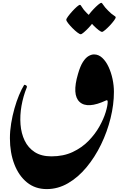

<svg xmlns="http://www.w3.org/2000/svg" viewBox="-20 -1039 855 1352"><path d="M645 -899.9Q645 -893.6 632.8 -877.2Q620.6 -860.8 603.3 -842.5Q585.9 -824.2 570.3 -811Q554.7 -797.9 548.8 -797.9Q541 -797.9 524.4 -810.5Q507.8 -823.2 490 -841.3Q472.2 -859.4 459.5 -875.7Q446.8 -892.1 446.8 -899.9Q446.8 -906.7 459 -923.3Q471.2 -939.9 488.5 -959Q505.9 -978 521.2 -991.5Q536.6 -1004.9 543 -1004.9Q548.3 -1004.9 557.6 -988.3Q566.9 -971.7 590.8 -947.3Q614.7 -923.8 629.9 -914.6Q645 -905.3 645 -899.9ZM794.9 -917Q794.9 -910.6 782.7 -894Q770.5 -877.4 753.2 -859.1Q735.8 -840.8 720.2 -827.6Q704.6 -814.5 698.7 -814.5Q690.9 -814.5 674.6 -827.1Q658.2 -839.8 640.1 -857.9Q622.1 -876 609.4 -892.6Q596.7 -909.2 596.7 -917Q596.7 -923.8 609.1 -940.2Q621.6 -956.5 638.7 -974.6Q655.8 -992.7 671.4 -1005.9Q687 -1019 693.4 -1019Q698.2 -1019 707.8 -1003.7Q717.3 -988.3 741.2 -964.4Q764.6 -940.4 779.8 -931.4Q794.9 -922.4 794.9 -917ZM738.3 -322.3Q738.3 -327.6 736.1 -331.3Q733.9 -335 727.5 -332Q595.7 -270.5 540.8 -321Q485.8 -371.6 529.3 -518.6Q544.9 -573.2 564 -602.8Q583 -632.3 603.3 -644Q623.5 -655.8 642.1 -655.8Q674.3 -655.8 700.2 -631.6Q726.1 -607.4 744.4 -568.1Q762.7 -528.8 772.5 -482.7Q782.2 -436.5 782.2 -392.1Q782.2 -302.2 758.5 -206.5Q734.9 -110.8 691.7 -21.7Q648.4 67.4 589.6 138.4Q530.8 209.5 459.5 251Q388.2 292.5 309.1 292.5Q228 292.5 169.9 245.4Q111.8 198.2 80.8 116.9Q49.8 35.6 49.8 -65.9Q49.8 -116.7 58.6 -170.4Q67.4 -224.1 81.8 -275.1Q96.2 -326.2 114 -368.9Q131.8 -411.6 149.4 -439.9Q152.8 -444.3 162.6 -438.5Q172.4 -432.6 168.5 -423.3Q143.1 -360.8 131.3 -293.5Q119.6 -226.1 124.5 -162.8Q129.4 -99.6 153.8 -48.8Q178.2 2 224.6 32Q271 62 342.3 62Q426.8 62 491.7 31.5Q556.6 1 603.5 -47.1Q650.4 -95.2 680.2 -148.7Q710 -202.1 724.1 -248.8Q738.3 -295.4 738.3 -322.3Z"/></svg>

Font: Awami Nastaliq
Style: Bold
Weight: 700
Designer: Peter Martin, SIL International
Foundry: SIL International
Version: Version 3.100